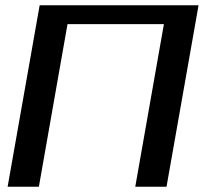

<svg xmlns="http://www.w3.org/2000/svg" viewBox="-20 -711 776 731"><path d="M9 0H128L237 -619H604L495 0H614L736 -691H131Z"/></svg>

Font: KpSans
Style: BoldItalic
Weight: 700
Italic angle: -11°
Version: Version 0.66